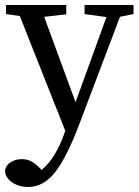

<svg xmlns="http://www.w3.org/2000/svg" viewBox="-20 -495 552 765"><path d="M317 -439V-475H512V-439L458 -428L297 -3Q247 130 200.5 190Q154 250 92 250Q55 250 27.5 231Q0 212 0 183Q5 161 24.5 150Q44 139 67 139Q87 139 104 147.5Q121 156 141 177L146 182Q178 155 200 116.5Q222 78 236 38L240 26L59 -431L4 -439V-475H244V-438L156 -428L281 -88L345 -264L404 -427Z"/></svg>

Font: Source Serif 4
Style: Regular
Weight: 400
Designer: Frank Grießhammer
Foundry: Adobe
Version: Version 4.005;hotconv 1.1.0;makeotfexe 2.6.0